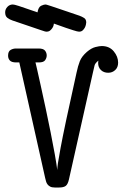

<svg xmlns="http://www.w3.org/2000/svg" viewBox="-20 -827 565 855"><path d="M3 -772Q3 -786 13 -796.5Q23 -807 37 -807Q41 -807 46.5 -805.5Q52 -804 63.5 -800.5Q75 -797 94.5 -790Q114 -783 147 -772Q151 -796 163.5 -801.5Q176 -807 182 -807Q184 -807 188 -806Q192 -805 207 -800Q222 -795 251.5 -785Q281 -775 334 -757Q345 -753 354.5 -747Q364 -741 364 -727Q364 -724 362.5 -717Q361 -710 357.5 -703.5Q354 -697 348 -691.5Q342 -686 332 -686Q328 -686 322.5 -687.5Q317 -689 305.5 -692.5Q294 -696 273.5 -703Q253 -710 220 -722Q220 -720 218.5 -714Q217 -708 213 -702Q209 -696 203 -691Q197 -686 187 -686H186Q184 -686 180 -687Q176 -688 161.5 -693Q147 -698 117.5 -708Q88 -718 35 -736Q23 -740 13 -747.5Q3 -755 3 -772ZM16 -579Q16 -598 27 -604.5Q38 -611 51 -611H152Q173 -611 180.5 -601.5Q188 -592 188 -580Q188 -569 181 -559Q174 -549 153 -549H138Q139 -546 145.5 -517Q152 -488 162 -443Q172 -398 183.5 -344Q195 -290 205.5 -237.5Q216 -185 224 -140Q232 -95 235 -70Q235 -80 238 -100.5Q241 -121 249.5 -167Q258 -213 275 -293.5Q292 -374 321 -504Q327 -533 335.5 -554.5Q344 -576 367 -596Q387 -613 405 -617.5Q423 -622 433 -622Q467 -622 486.5 -598.5Q506 -575 506 -548Q506 -527 493 -515Q480 -503 462 -503Q442 -503 429.5 -515Q417 -527 417 -547Q417 -549 417.5 -552Q418 -555 418 -557Q403 -545 401 -535Q399 -525 394 -505L287 -28Q282 -6 272.5 1Q263 8 243 8H224Q211 8 203.5 4Q196 0 191.5 -6Q187 -12 185 -19.5Q183 -27 181 -35L66 -549H52Q32 -549 24 -557.5Q16 -566 16 -579Z"/></svg>

Font: CMU Typewriter Custom
Style: Regular
Weight: 500
Monospace: yes
Version: Version 0.7.0